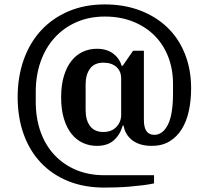

<svg xmlns="http://www.w3.org/2000/svg" viewBox="-20 -730 949 870"><path d="M453 120Q361 120 288.5 90.5Q216 61 165 7Q114 -47 87 -122.5Q60 -198 60 -290Q60 -382 87.5 -459.5Q115 -537 166.5 -592.5Q218 -648 291 -679Q364 -710 455 -710Q543 -710 615 -682.5Q687 -655 738.5 -605.5Q790 -556 818 -485.5Q846 -415 846 -330Q846 -274 835.5 -226.5Q825 -179 803 -144Q781 -109 747.5 -89Q714 -69 668 -69Q613 -69 580 -94Q547 -119 540 -161H536Q524 -119 495.5 -94Q467 -69 419 -69Q385 -69 355.5 -82.5Q326 -96 304 -123.5Q282 -151 269.5 -192.5Q257 -234 257 -289Q257 -344 269.5 -385.5Q282 -427 304 -454.5Q326 -482 355.5 -495.5Q385 -509 419 -509Q464 -509 493 -487Q522 -465 531 -432H536L583 -500H632V-186Q632 -119 679 -119Q717 -119 740.5 -164.5Q764 -210 764 -309V-349Q764 -418 741.5 -474.5Q719 -531 678 -571Q637 -611 580.5 -633Q524 -655 455 -655Q384 -655 326 -629.5Q268 -604 227 -558.5Q186 -513 164 -450.5Q142 -388 142 -314V-269Q142 -194 164 -132.5Q186 -71 227 -27.5Q268 16 325 40Q382 64 453 64H678V101Q655 106 626.5 109.5Q598 113 568 115.5Q538 118 508.5 119Q479 120 453 120ZM448 -132Q486 -132 507.5 -155Q529 -178 529 -209V-375Q529 -407 507.5 -426.5Q486 -446 448 -446Q408 -446 388 -419Q368 -392 368 -348V-230Q368 -186 388 -159Q408 -132 448 -132Z"/></svg>

Font: IBM Plex Serif SmBld
Style: Regular
Weight: 600
Designer: Mike Abbink, Paul van der Laan, Pieter van Rosmalen
Foundry: Bold Monday
Version: Version 3.001